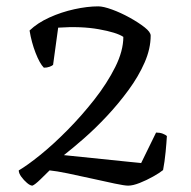

<svg xmlns="http://www.w3.org/2000/svg" viewBox="-20 -584 601 604"><path d="M82 0Q75 0 65 -8.5Q55 -17 47 -28Q39 -39 39 -48Q65 -63 106 -96Q147 -129 192 -174.5Q237 -220 277 -271Q317 -322 342.5 -373Q368 -424 368 -468Q347 -482 291 -492Q235 -502 163 -497L147 -380Q144 -377 136 -374Q128 -371 118 -371Q105 -384 92 -417.5Q79 -451 73 -488Q98 -512 135.5 -529Q173 -546 214 -555Q255 -564 289 -564Q305 -564 332.5 -554Q360 -544 388 -528.5Q416 -513 435 -498Q454 -483 454 -472Q454 -431 435 -387.5Q416 -344 384.5 -301Q353 -258 316.5 -219Q280 -180 244 -148.5Q208 -117 181 -96L424 -71L471 -167Q483 -167 492 -163.5Q501 -160 505 -156Q504 -137 501 -106Q498 -75 493 -49Q482 -40 461.5 -28.5Q441 -17 419.5 -8.5Q398 0 383 0Q372 0 341 -6.5Q310 -13 270 -22Q230 -31 193.5 -38.5Q157 -46 136 -48Q125 -37 107.5 -20Q90 -3 82 0Z"/></svg>

Font: Texturina Light
Style: Regular
Weight: 300
Designer: Guillermo Torres Carreño
Foundry: Omnibus-Type
Version: Version 1.002; ttfautohint (v1.8.3)